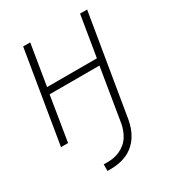

<svg xmlns="http://www.w3.org/2000/svg" viewBox="-178 -623 855 941"><g transform="rotate(-30 250.0 -152.5)"><path d="M152 215V178H172Q190 178 208 175Q226 172 243.5 164Q261 156 276 143.5Q291 131 301 115Q311 99 317.5 81.5Q324 64 327 46L376 -252H94L53 0H13L99 -520H139L101 -289H383L421 -520H461L367 46Q363 69 355.5 91Q348 113 335 133.5Q322 154 303.5 170.5Q285 187 262.5 197Q240 207 217.5 211Q195 215 172 215Z"/></g></svg>

Font: Iosevka Term Curly XLt Obl
Style: Regular
Weight: 200
Italic angle: -9°
Designer: Belleve Invis
Foundry: Belleve Invis
Version: Version 32.3.0